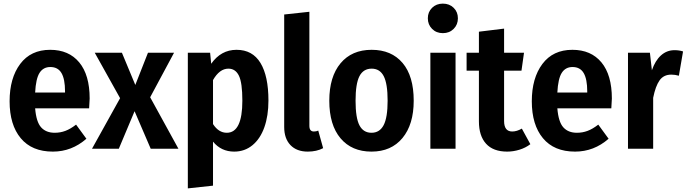

<svg xmlns="http://www.w3.org/2000/svg" viewBox="-20 -821 3791 1060"><path d="M472 -223H174Q180 -148 207 -118Q234 -88 282 -88Q313 -88 341 -98.5Q369 -109 400 -133L457 -55Q376 16 272 16Q156 16 94.5 -58Q33 -132 33 -262Q33 -390 91.5 -468Q150 -546 257 -546Q360 -546 417.5 -476.5Q475 -407 475 -277Q475 -268 472 -223ZM339 -317Q339 -384 319.5 -417.5Q300 -451 258 -451Q219 -451 198.5 -419Q178 -387 174 -310H339Z M965 0H812L723 -207L636 0H488L643 -279L503 -530H653L727 -352L797 -530H941L809 -284Z M1462 -266Q1462 -182 1439.5 -118.5Q1417 -55 1374 -19.5Q1331 16 1273 16Q1201 16 1156 -39V204L1017 219V-530H1140L1146 -469Q1200 -546 1286 -546Q1374 -546 1418 -473.5Q1462 -401 1462 -266ZM1318 -265Q1318 -364 1299 -403Q1280 -442 1241 -442Q1192 -442 1156 -379V-136Q1187 -88 1232 -88Q1318 -88 1318 -265Z M1549 -120V-741L1688 -756V-126Q1688 -95 1713 -95Q1727 -95 1737 -100L1764 -3Q1728 16 1679 16Q1618 16 1583.5 -20Q1549 -56 1549 -120Z M2264 -265Q2264 -134 2202 -59Q2140 16 2031 16Q1922 16 1860 -57.5Q1798 -131 1798 -265Q1798 -397 1860 -471.5Q1922 -546 2032 -546Q2141 -546 2202.5 -473.5Q2264 -401 2264 -265ZM1943 -265Q1943 -170 1964.5 -129Q1986 -88 2031 -88Q2076 -88 2098 -130Q2120 -172 2120 -265Q2120 -359 2098.5 -400.5Q2077 -442 2032 -442Q1986 -442 1964.5 -400.5Q1943 -359 1943 -265Z M2508 -720Q2508 -685 2484.5 -661.5Q2461 -638 2425 -638Q2389 -638 2365.5 -661.5Q2342 -685 2342 -720Q2342 -755 2365.5 -778Q2389 -801 2425 -801Q2461 -801 2484.5 -778Q2508 -755 2508 -720ZM2495 0H2356V-530H2495Z M2908 -25Q2882 -5 2848 5.5Q2814 16 2780 16Q2703 16 2663.5 -27.5Q2624 -71 2624 -151V-431H2556V-530H2624V-646L2763 -663V-530H2873L2859 -431H2763V-153Q2763 -95 2808 -95Q2833 -95 2861 -111Z M3355 -223H3057Q3063 -148 3090 -118Q3117 -88 3165 -88Q3196 -88 3224 -98.5Q3252 -109 3283 -133L3340 -55Q3259 16 3155 16Q3039 16 2977.5 -58Q2916 -132 2916 -262Q2916 -390 2974.5 -468Q3033 -546 3140 -546Q3243 -546 3300.5 -476.5Q3358 -407 3358 -277Q3358 -268 3355 -223ZM3222 -317Q3222 -384 3202.5 -417.5Q3183 -451 3141 -451Q3102 -451 3081.5 -419Q3061 -387 3057 -310H3222Z M3751 -537 3728 -403Q3707 -409 3686 -409Q3644 -409 3621.5 -377.5Q3599 -346 3586 -281V0H3447V-530H3568L3579 -433Q3597 -486 3629 -515Q3661 -544 3704 -544Q3730 -544 3751 -537Z"/></svg>

Font: Fira Sans Condensed SemiBold
Style: Regular
Weight: 600
Width: 3
Designer: bBox Type GmbH & Carrois Corporate GbR & Edenspiekermann AG
Foundry: bBox Type GmbH & Carrois Corporate GbR & Edenspiekermann AG
Version: Version 4.301